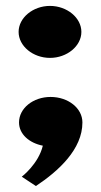

<svg xmlns="http://www.w3.org/2000/svg" viewBox="-20 -494 342 650"><path d="M151.2 -165.8C92.2 -165.8 44.4 -127.5 44.4 -79.5C44.4 -39.8 79 -9.8 125 -0.8C110 61.5 53.7 104.2 53.7 104.2L101.5 135.8C178.4 84.8 259 11.2 259 -79.5C259 -127.5 211.2 -165.8 151.2 -165.8ZM43 -386C43 -338 91.7 -298 149.2 -298C206.7 -298 255.5 -338 255.5 -386C255.5 -434 206.7 -474 149.2 -474C91.7 -474 43 -434 43 -386Z"/></svg>

Font: Blink
Style: Wide
Weight: 400
Designer: Mew Too
Foundry: Cannot Into Space Fonts
Version: Version 001.000